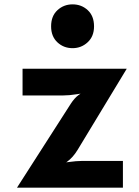

<svg xmlns="http://www.w3.org/2000/svg" viewBox="-20 -861 640 881"><path d="M58 0 304.5 -384.5Q321.5 -411 341.2 -425.5Q361 -440 387 -448L402.5 -439Q369 -434.5 333.5 -428.8Q298 -423 269 -423H83.5V-545.5H561.5L336.5 -174Q315 -138.5 288 -119Q261 -99.5 229 -87.5L226.5 -109.5Q259 -112.5 294.8 -117.5Q330.5 -122.5 355 -122.5H544V0ZM313 -640Q272 -640 243.2 -667Q214.5 -694 214.5 -740Q214.5 -787.5 243.5 -814.2Q272.5 -841 313 -841Q354 -841 382.8 -814.2Q411.5 -787.5 411.5 -740Q411.5 -694 382.2 -667Q353 -640 313 -640Z"/></svg>

Font: Spline Sans Mono
Style: Regular
Weight: 400
Monospace: yes
Designer: Eben Sorkin, Mirko Velimirovic
Foundry: Sorkin Type
Version: Version 1.004